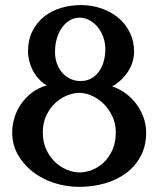

<svg xmlns="http://www.w3.org/2000/svg" viewBox="-20 -704 626 753"><path d="M553.2 -184.1Q553.2 -131.3 531.7 -91.3Q510.3 -51.3 474.1 -24.7Q438 2 390.6 15.4Q343.3 28.8 291 28.8Q238.3 28.8 190.7 12.9Q143.1 -2.9 106.9 -31.5Q70.8 -60.1 49.3 -98.9Q27.8 -137.7 27.8 -184.1Q27.8 -210.9 35.9 -239.5Q43.9 -268.1 60.8 -293.5Q77.6 -318.8 103 -338.9Q128.4 -358.9 163.1 -369.1Q143.6 -380.9 129.6 -397.2Q115.7 -413.6 106.9 -431.6Q98.1 -449.7 94 -467.5Q89.8 -485.4 89.8 -501Q89.8 -546.9 106.9 -581.3Q124 -615.7 152.8 -638.7Q181.6 -661.6 219.2 -672.9Q256.8 -684.1 297.9 -684.1Q339.4 -684.1 377.2 -671.1Q415 -658.2 443.6 -634.5Q472.2 -610.8 489 -576.9Q505.9 -543 505.9 -501Q505.9 -482.4 500.5 -463.6Q495.1 -444.8 484.4 -427Q473.6 -409.2 457.5 -393.3Q441.4 -377.4 419.9 -365.2Q447.8 -356 472.2 -338.1Q496.6 -320.3 514.4 -296.6Q532.2 -272.9 542.7 -244.1Q553.2 -215.3 553.2 -184.1ZM434.1 -184.1Q434.1 -218.8 420.7 -247.6Q407.2 -276.4 386.5 -296.9Q365.7 -317.4 340.3 -328.6Q314.9 -339.8 291 -339.8Q268.6 -339.8 243.4 -329.8Q218.3 -319.8 197 -300.3Q175.8 -280.8 161.9 -251.5Q147.9 -222.2 147.9 -184.1Q147.9 -146 161.9 -116.7Q175.8 -87.4 197 -67.6Q218.3 -47.9 243.4 -37.8Q268.6 -27.8 291 -27.8Q315.9 -27.8 341.6 -37.8Q367.2 -47.9 387.7 -67.6Q408.2 -87.4 421.1 -116.7Q434.1 -146 434.1 -184.1ZM393.1 -509.8Q393.1 -537.1 384.5 -560.1Q376 -583 361.6 -599.6Q347.2 -616.2 329.1 -625.5Q311 -634.8 292 -634.8Q273.4 -634.8 256.1 -625.5Q238.8 -616.2 225.3 -598.6Q211.9 -581.1 203.9 -556.2Q195.8 -531.2 195.8 -500Q195.8 -474.1 203.9 -453.1Q211.9 -432.1 225.6 -417.2Q239.3 -402.3 257.1 -394.3Q274.9 -386.2 294.9 -386.2Q322.3 -386.2 341.1 -398.2Q359.9 -410.2 371.3 -428.2Q382.8 -446.3 387.9 -468Q393.1 -489.7 393.1 -509.8Z"/></svg>

Font: Risque
Style: Regular
Weight: 400
Designer: Astigmatic (AOETI)
Foundry: Astigmatic (AOETI)
Version: Version 1.000